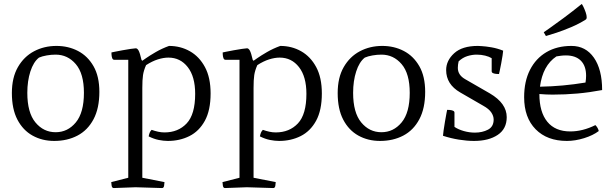

<svg xmlns="http://www.w3.org/2000/svg" viewBox="-20 -700 3097 970"><path d="M254 12Q193 12 144.5 -15Q96 -42 68 -95.5Q40 -149 40 -230Q40 -308 70.5 -361Q101 -414 152 -441Q203 -468 265 -468Q325 -468 374 -442.5Q423 -417 452.5 -365.5Q482 -314 482 -236Q482 -153 452.5 -97.5Q423 -42 371.5 -15Q320 12 254 12ZM261 -32Q322 -32 363 -81.5Q404 -131 404 -231Q404 -328 363 -376Q322 -424 261 -424Q239 -424 216 -420Q193 -416 177 -409Q149 -387 133.5 -339Q118 -291 118 -231Q118 -131 159 -81.5Q200 -32 261 -32Z M556 250Q546 251 544 238Q542 225 542 220L628 198V-398H557Q550 -398 547 -406Q544 -414 543.5 -423Q543 -432 543 -435Q543 -435 559.5 -438.5Q576 -442 598.5 -446Q621 -450 640.5 -453Q660 -456 666 -456Q674 -456 680.5 -444Q687 -432 695 -397L699 -393Q699 -393 717.5 -406Q736 -419 767 -437Q798 -455 834 -468Q892 -468 939.5 -441Q987 -414 1015.5 -361Q1044 -308 1044 -228Q1044 -143 1015 -90Q986 -37 937 -12.5Q888 12 828 12Q806 12 781.5 7Q757 2 731 -11Q733 -21 736 -29Q739 -37 746 -44Q763 -38 779 -34.5Q795 -31 811 -31Q880 -31 923 -76.5Q966 -122 966 -226Q966 -313 928.5 -361Q891 -409 831 -409Q806 -409 777.5 -400Q749 -391 718 -371Q706 -344 702.5 -320.5Q699 -297 699 -256V198L811 220Q811 226 809 238.5Q807 251 797 250L665 246Z M1118 250Q1108 251 1106 238Q1104 225 1104 220L1190 198V-398H1119Q1112 -398 1109 -406Q1106 -414 1105.5 -423Q1105 -432 1105 -435Q1105 -435 1121.5 -438.5Q1138 -442 1160.5 -446Q1183 -450 1202.5 -453Q1222 -456 1228 -456Q1236 -456 1242.5 -444Q1249 -432 1257 -397L1261 -393Q1261 -393 1279.5 -406Q1298 -419 1329 -437Q1360 -455 1396 -468Q1454 -468 1501.5 -441Q1549 -414 1577.5 -361Q1606 -308 1606 -228Q1606 -143 1577 -90Q1548 -37 1499 -12.5Q1450 12 1390 12Q1368 12 1343.5 7Q1319 2 1293 -11Q1295 -21 1298 -29Q1301 -37 1308 -44Q1325 -38 1341 -34.5Q1357 -31 1373 -31Q1442 -31 1485 -76.5Q1528 -122 1528 -226Q1528 -313 1490.5 -361Q1453 -409 1393 -409Q1368 -409 1339.5 -400Q1311 -391 1280 -371Q1268 -344 1264.5 -320.5Q1261 -297 1261 -256V198L1373 220Q1373 226 1371 238.5Q1369 251 1359 250L1227 246Z M1900 12Q1839 12 1790.5 -15Q1742 -42 1714 -95.5Q1686 -149 1686 -230Q1686 -308 1716.5 -361Q1747 -414 1798 -441Q1849 -468 1911 -468Q1971 -468 2020 -442.5Q2069 -417 2098.5 -365.5Q2128 -314 2128 -236Q2128 -153 2098.5 -97.5Q2069 -42 2017.5 -15Q1966 12 1900 12ZM1907 -32Q1968 -32 2009 -81.5Q2050 -131 2050 -231Q2050 -328 2009 -376Q1968 -424 1907 -424Q1885 -424 1862 -420Q1839 -416 1823 -409Q1795 -387 1779.5 -339Q1764 -291 1764 -231Q1764 -131 1805 -81.5Q1846 -32 1907 -32Z M2375 12Q2339 12 2298.5 5.5Q2258 -1 2218 -14Q2218 -20 2221 -40.5Q2224 -61 2228 -85.5Q2232 -110 2235.5 -127.5Q2239 -145 2239 -145Q2243 -145 2251.5 -144.5Q2260 -144 2268 -141Q2276 -138 2276 -131V-59Q2295 -46 2323 -38Q2351 -30 2379 -30Q2417 -30 2445.5 -45Q2474 -60 2474 -96Q2474 -114 2462 -132Q2450 -150 2421 -166L2305 -233Q2234 -274 2234 -346Q2234 -394 2274.5 -431Q2315 -468 2394 -468Q2394 -468 2413.5 -467Q2433 -466 2462.5 -461Q2492 -456 2522 -444Q2522 -438 2519 -419.5Q2516 -401 2512 -379Q2508 -357 2504.5 -341.5Q2501 -326 2501 -326Q2498 -326 2489 -326.5Q2480 -327 2472 -330Q2464 -333 2464 -340V-406Q2451 -414 2431 -419Q2411 -424 2388 -424Q2365 -424 2341 -416.5Q2317 -409 2297 -390Q2295 -383 2294 -373Q2293 -363 2293 -357Q2293 -321 2330 -300L2455 -228Q2540 -178 2540 -108Q2540 -49 2494.5 -18.5Q2449 12 2375 12Z M2844 12Q2744 12 2686 -47Q2628 -106 2628 -209Q2628 -289 2657.5 -347Q2687 -405 2740.5 -436.5Q2794 -468 2867 -468Q2939 -468 2980.5 -408.5Q3022 -349 3022 -245Q2958 -233 2897 -227.5Q2836 -222 2772 -222Q2740 -222 2705 -225Q2705 -134 2745 -85Q2785 -36 2861 -36Q2924 -36 2988 -68Q3001 -55 3005 -38Q2976 -16 2931 -2Q2886 12 2844 12ZM2708 -262Q2824 -264 2938 -283Q2941 -301 2941 -317Q2941 -367 2914.5 -393.5Q2888 -420 2839 -420Q2826 -420 2814 -418.5Q2802 -417 2791 -415Q2722 -369 2708 -262ZM2738 -518 2727 -537Q2727 -537 2755 -556.5Q2783 -576 2827.5 -609Q2872 -642 2919 -680Q2922 -677 2928 -664.5Q2934 -652 2939 -637.5Q2944 -623 2944 -613Q2944 -604 2939 -601Q2906 -580 2866 -563Q2826 -546 2791 -534.5Q2756 -523 2738 -518Z"/></svg>

Font: Mate
Style: Regular
Weight: 400
Designer: Eduardo Rodriguez Tunni
Foundry: Eduardo Rodriguez Tunni
Version: Version 1.003; ttfautohint (v1.8.4.7-5d5b);gftools[0.9.24]